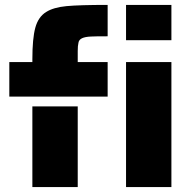

<svg xmlns="http://www.w3.org/2000/svg" viewBox="-20 -763 776 783"><path d="M18 -510H112V-521Q112 -606 124 -650Q136 -694 168 -714Q198 -733 251 -738Q304 -743 419 -743V-615Q367 -615 351 -614Q327 -613 314.5 -607Q302 -601 300 -589Q297 -577 297 -555V-510H419V-369H18ZM494 -743H679V-599H494ZM494 -510H679V0H494ZM112 -329H297V0H112Z"/></svg>

Font: Saira Stencil One
Style: Regular
Weight: 400
Designer: Hector Gatti with collaboration of the Omnibus-Type team
Foundry: Omnibus-Type
Version: Version 1.004